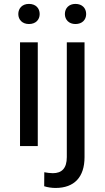

<svg xmlns="http://www.w3.org/2000/svg" viewBox="-20 -744 534 978"><path d="M172.4 -528.3H82V0H172.4ZM73.2 -672.4C73.2 -643.6 93.8 -621.6 127.4 -621.6C162.1 -621.6 182.1 -643.6 182.1 -672.4C182.1 -702.1 162.1 -724.1 127.4 -724.1C93.8 -724.1 73.2 -702.1 73.2 -672.4ZM320.3 -528.3V56.2C320.3 113.8 294.4 138.2 249 138.2C234.9 138.2 217.8 135.7 205.6 133.3L205.1 204.6C222.2 210.4 244.6 213.4 262.7 213.4C358.9 213.4 410.6 157.7 410.6 56.2V-528.3ZM310.5 -672.4C310.5 -643.6 331.1 -621.6 364.3 -621.6C398.9 -621.6 418.9 -643.6 418.9 -672.4C418.9 -702.1 398.9 -724.1 364.3 -724.1C331.1 -724.1 310.5 -702.1 310.5 -672.4Z"/></svg>

Font: Bert Sans
Style: Regular
Weight: 400
Designer: Christian Robertson (Google), Cristiano Sobral
Foundry: Google, Cristiano Sobral
Version: Version 3.101